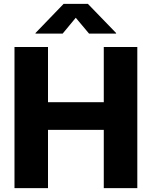

<svg xmlns="http://www.w3.org/2000/svg" viewBox="-20 -970 783 990"><path d="M54.7 0V-727.5H227.5V-442.9H515.1V-727.5H688V0H515.1V-300.3H227.5V0ZM303.2 -796.9H163.1V-799.8L308.1 -950.2H433.1L578.6 -799.8V-796.9H439L370.6 -878.4Z"/></svg>

Font: Inter 18pt ExtraBold
Style: Regular
Weight: 800
Designer: Rasmus Andersson
Foundry: rsms
Version: Version 4.001;git-66647c0bb